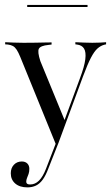

<svg xmlns="http://www.w3.org/2000/svg" viewBox="-20 -589 464 801"><path d="M212.9 12.9 64.5 -351.6Q56.5 -371 49.6 -381.5Q42.7 -391.9 34.3 -396.8Q25.8 -401.6 12.9 -403.2L1.6 -404V-412.9Q18.5 -412.1 37.9 -411.3Q57.3 -410.5 77.4 -410.5H78.2H81.5Q106.5 -410.5 127.8 -410.9Q149.2 -411.3 166.5 -411.7Q183.9 -412.1 195.2 -412.1V-403.2L182.3 -401.6Q149.2 -398.4 142.3 -385.9Q135.5 -373.4 148.4 -333.9L250.8 -84.7L244.4 -75L313.7 -262.9Q332.3 -312.1 335.9 -341.9Q339.5 -371.8 330.6 -386.3Q321.8 -400.8 300.8 -403.2L294.4 -404V-412.9Q311.3 -412.1 331 -411.3Q350.8 -410.5 365.3 -410.5Q383.9 -410.5 398.4 -411.3Q412.9 -412.1 422.6 -412.9V-404L415.3 -402.4Q400 -398.4 386.7 -386.7Q373.4 -375 359.3 -348Q345.2 -321 326.6 -271L221.8 12.9ZM94.4 192.7Q62.1 192.7 43.5 176.6Q25 160.5 25 133.9Q25 112.1 37.9 98.4Q50.8 84.7 71 84.7Q85.5 84.7 94 93.1Q102.4 101.6 102.4 115.3Q102.4 127.4 99.2 136.7Q96 146 92.7 153.6Q89.5 161.3 89.5 169.4Q89.5 180.6 105.6 180.6Q126.6 180.6 142.7 164.5Q158.9 148.4 171.8 115.3L216.9 -1.6L225.8 2.4L181.5 114.5Q171 142.7 158.5 160.1Q146 177.4 130.2 185.1Q114.5 192.7 94.4 192.7ZM93.5 -559.7V-568.5H345.2V-559.7Z"/></svg>

Font: Playfair 144pt SemiCondensed Light
Style: Regular
Weight: 300
Width: 4
Designer: Claus Eggers Sørensen
Foundry: Claus Eggers Sørensen
Version: Version 2.203